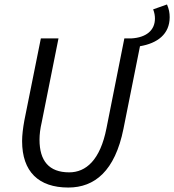

<svg xmlns="http://www.w3.org/2000/svg" viewBox="-20 -828 780 860"><path d="M740 -751C740 -770 737 -787 728 -808L666 -786C672 -771 674 -757 674 -745C674 -692 635 -660 569 -656H537L457 -254C429 -111 365 -56 290 -56C199 -56 157 -108 157 -202C157 -226 160 -251 167 -281L242 -656H163L89 -288C83 -255 79 -223 79 -196C79 -59 153 12 286 12C404 12 495 -62 533 -251L607 -621C685 -634 740 -675 740 -751Z"/></svg>

Font: Cambridge Sans Italic
Style: Regular
Weight: 400
Italic angle: -11°
Version: Version 2.000;PS 002.000;hotconv 1.0.88;makeotf.lib2.5.64775